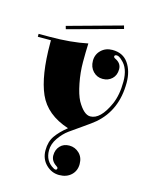

<svg xmlns="http://www.w3.org/2000/svg" viewBox="-170 -711 805 1018"><g transform="rotate(15 233.0 -201.5)"><path d="M357 -488Q415 -488 444.5 -445.5Q474 -403 474 -339Q474 -188 372 -101Q353 -85 311.5 -56.5Q270 -28 242.5 -8Q215 12 192 45Q169 78 169 113Q169 172 217 199Q223 203 228 203Q237 203 237 194Q237 189 229 184Q198 164 198 133Q198 102 217 81.5Q236 61 267.5 61Q299 61 322 83Q345 105 345 142Q345 179 320 202.5Q295 226 254 226Q213 226 182 195.5Q151 165 151 117.5Q151 70 173.5 38Q196 6 236 -26Q113 -66 70.5 -162.5Q28 -259 28 -437V-453H-44V-469H16Q133 -469 224 -488Q222 -442 222 -385.5Q222 -329 233.5 -270.5Q245 -212 262 -180Q298 -117 333 -117Q389 -117 433 -215Q456 -267 456 -341Q456 -415 416 -449Q399 -466 386.5 -466Q374 -466 374 -457Q374 -451 383 -447Q417 -431 417 -398Q417 -365 396.5 -345.5Q376 -326 345 -326Q314 -326 292.5 -348.5Q271 -371 271 -406Q271 -441 295.5 -464.5Q320 -488 357 -488ZM382 -629 387 -611 89 -530 84 -547Z"/></g></svg>

Font: Elsie Swash Caps Black
Style: Regular
Weight: 900
Designer: Alejandro Inler
Foundry: Alejandro Inler
Version: 1.003